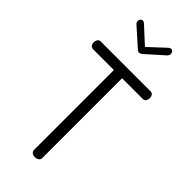

<svg xmlns="http://www.w3.org/2000/svg" viewBox="-306 -1039 1093 1093"><g transform="rotate(45 240.5 -492.5)"><path d="M240 -887 339 -979Q345 -985 354 -985Q362 -985 367.5 -978Q373 -971 373 -963Q373 -950 361 -940L260 -850Q248 -840 240 -840Q230 -840 220 -850L119 -940Q106 -950 106 -963Q106 -971 111.5 -978Q117 -985 125 -985Q134 -985 140 -979ZM441 -731Q454 -731 460 -721.5Q466 -712 466 -701Q466 -689 460 -679Q454 -669 441 -669H274V-26Q274 -13 263.5 -6.5Q253 0 241 0Q228 0 218 -6.5Q208 -13 208 -26V-669H40Q28 -669 21.5 -678.5Q15 -688 15 -700Q15 -711 21 -721Q27 -731 40 -731Z"/></g></svg>

Font: AkaAcidDosis
Style: Regular
Weight: 400
Designer: Edgar Tolentino, Pablo Impallari, Igino Marini, Aka-Acid
Foundry: Edgar Tolentino, Pablo Impallari, Igino Marini, Cyberella
Version: Version 1.007